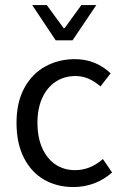

<svg xmlns="http://www.w3.org/2000/svg" viewBox="-20 -734 496 766"><path d="M421.4 -441.4 380.9 -389.2Q357.9 -409.2 333.5 -419.9Q309.1 -430.7 281.2 -430.7Q236.8 -430.7 202.4 -408.2Q168 -385.7 148.7 -343.5Q129.4 -301.3 129.4 -244.1Q129.4 -186.5 148.2 -143.8Q167 -101.1 200.9 -78.1Q234.9 -55.2 279.3 -55.2Q340.3 -55.2 390.6 -99.6L427.2 -45.9Q360.8 12.2 272.5 12.2Q207 12.2 155.8 -17.3Q104.5 -46.9 75.2 -104.7Q45.9 -162.6 45.9 -244.1Q45.9 -325.7 77.1 -383.1Q108.4 -440.4 161.4 -469.2Q214.4 -498 278.3 -498Q361.8 -498 421.4 -441.4ZM166.5 -713.9 233.9 -621.6H237.8L304.7 -713.9H364.3L269.5 -573.2H202.1L108.4 -713.9Z"/></svg>

Font: Varta
Style: Regular
Weight: 400
Designer: Joana Correia, Viktoriya Grabowska, Eben Sorkin
Foundry: Sorkin Type
Version: Version 1.003; ttfautohint (v1.3) -l 8 -r 24 -G 200 -x 12 -H